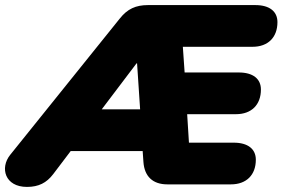

<svg xmlns="http://www.w3.org/2000/svg" viewBox="-60 -725 1111 755"><path d="M46 10C92 10 123 -6 149 -40L218 -131H501L504 -88C508 -31 541 0 598 0H848C909 0 946 -37 946 -97C946 -139 915 -164 859 -164H683L676 -276H868C929 -276 966 -313 966 -373C966 -415 935 -440 879 -440H666L659 -541H933C994 -541 1031 -578 1031 -638C1031 -680 1000 -705 944 -705H522C474 -705 441 -690 411 -652L-20 -116C-61 -65 -41 10 46 10ZM477 -476H479L491 -295H340Z"/></svg>

Font: SN Pro Black
Style: Italic
Weight: 900
Italic angle: -9°
Designer: Tobias Whetton
Foundry: Supernotes
Version: Version 1.001;Glyphs 3.2 (3249)